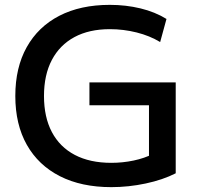

<svg xmlns="http://www.w3.org/2000/svg" viewBox="-20 -760 815 790"><path d="M438 10Q315 10 226.5 -35Q138 -80 90.5 -164Q43 -248 43 -365Q43 -482 90 -566Q137 -650 224 -695Q311 -740 432 -740Q498 -740 558 -725.5Q618 -711 665 -682L639 -587Q596 -613 542 -626.5Q488 -640 432 -640Q347 -640 286.5 -607.5Q226 -575 193.5 -513.5Q161 -452 161 -365Q161 -278 193.5 -216.5Q226 -155 288 -122.5Q350 -90 438 -90Q485 -90 530 -99.5Q575 -109 610 -127L593 -88V-327H348V-421H703V-47Q650 -20 579.5 -5Q509 10 438 10Z"/></svg>

Font: M PLUS 2 Thin Medium
Style: Regular
Weight: 500
Version: Version 1.001